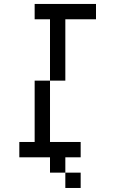

<svg xmlns="http://www.w3.org/2000/svg" viewBox="-20 -789 578 963"><path d="M307.7 0V-76.9H384.6V0ZM307.7 76.9H230.8V0H307.7ZM307.7 153.8V76.9H384.6V153.8ZM76.9 0V-76.9H153.8V-384.6H230.8V-76.9H384.6V0ZM230.8 -384.6V-692.3H153.8V-769.2H461.5V-692.3H307.7V-384.6Z"/></svg>

Font: Mintsoda - Lime Green 13x16
Style: Regular
Weight: 400
Designer: Mintsoda-15
Version: Version 1.0